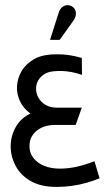

<svg xmlns="http://www.w3.org/2000/svg" viewBox="-20 -725 437 756"><path d="M303 -430 302 -497Q274 -505 248.5 -508.5Q223 -512 199 -511Q147 -511 114 -492Q81 -473 64.5 -444Q48 -415 47 -384Q46 -363 52.5 -342.5Q59 -322 71.5 -305.5Q84 -289 100 -278Q63 -261 42.5 -225.5Q22 -190 22 -149Q22 -109 41.5 -72Q61 -35 101 -12Q141 11 203 11Q232 11 262 7Q292 3 320 -5Q348 -13 372 -23L352 -90Q336 -84 319 -78.5Q302 -73 284.5 -69Q267 -65 249.5 -63Q232 -61 216 -61Q181 -61 154 -72Q127 -83 111.5 -103Q96 -123 96 -149Q96 -172 105.5 -188Q115 -204 129.5 -214Q144 -224 160.5 -228.5Q177 -233 192 -233H278L302 -301H205Q178 -301 159.5 -312Q141 -323 131.5 -340Q122 -357 122 -375Q122 -393 130 -407.5Q138 -422 153 -432Q168 -442 189 -444Q207 -446 224 -445.5Q241 -445 260.5 -441.5Q280 -438 303 -430ZM270 -645Q277 -655 278.5 -665.5Q280 -676 276.5 -685Q273 -694 263 -700Q252 -706 242 -704.5Q232 -703 224 -696Q216 -689 212 -678L177 -568H215Z"/></svg>

Font: Advent Pro Medium
Style: Regular
Weight: 500
Designer: VivaRado, Andreas Kalpakidis
Foundry: VivaRado, Andreas Kalpakidis
Version: Version 3.000